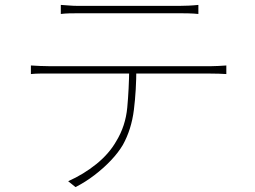

<svg xmlns="http://www.w3.org/2000/svg" viewBox="-20 -733 1040 783"><path d="M228 -713Q247 -712 263 -710.5Q279 -709 302 -709Q318 -709 359 -709Q400 -709 453 -709Q506 -709 559 -709Q612 -709 653 -709Q694 -709 710 -709Q727 -709 749 -710Q771 -711 789 -713V-676Q770 -678 748.5 -678.5Q727 -679 710 -679Q694 -679 653.5 -679Q613 -679 560 -679Q507 -679 454 -679Q401 -679 360 -679Q319 -679 304 -679Q280 -679 262 -678.5Q244 -678 228 -676ZM106 -466Q125 -465 143 -464Q161 -463 184 -463Q195 -463 233.5 -463Q272 -463 328 -463Q384 -463 448.5 -463Q513 -463 577.5 -463Q642 -463 697.5 -463Q753 -463 790.5 -463Q828 -463 838 -463Q854 -463 870.5 -464Q887 -465 903 -466V-431Q889 -432 871.5 -432.5Q854 -433 838 -433Q828 -433 790.5 -433Q753 -433 697.5 -433Q642 -433 577.5 -433Q513 -433 448.5 -433Q384 -433 328 -433Q272 -433 233.5 -433Q195 -433 184 -433Q161 -433 143.5 -433Q126 -433 106 -431ZM536 -455Q536 -365 526 -285Q516 -205 481 -142Q462 -110 432 -78.5Q402 -47 365.5 -19Q329 9 288 30L258 6Q321 -22 373 -64Q425 -106 454 -157Q492 -219 499 -294.5Q506 -370 507 -455Z"/></svg>

Font: Noto Sans JP Thin Thin
Style: Regular
Weight: 250
Version: Version 2.004-H2;hotconv 1.0.118;makeotfexe 2.5.65603